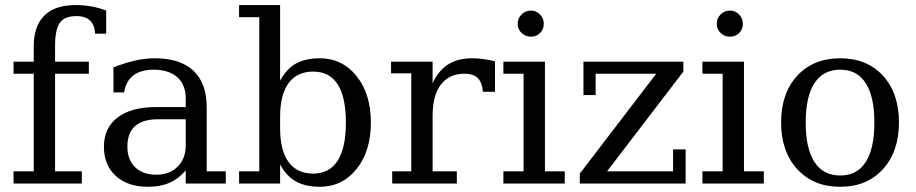

<svg xmlns="http://www.w3.org/2000/svg" viewBox="-20 -714 3563 747"><path d="M393.1 -583H350.1Q348.6 -615.7 330.8 -633.5Q313 -651.4 277.3 -651.4Q231.4 -651.4 212.9 -625.7Q194.3 -600.1 194.3 -535.6V-474.1H325.7V-427.2H194.3V-47.4H298.3V0H32.7V-47.4H111.3V-427.2H32.7V-474.1H111.3V-534.2Q111.3 -612.8 152.8 -653.6Q194.3 -694.3 274.4 -694.3Q304.2 -694.3 334.2 -689.2Q364.3 -684.1 393.1 -672.9Z M702.6 -148.4V-250H595.7Q535.6 -250 505.6 -223.6Q475.6 -197.3 475.6 -143.1Q475.6 -92.8 505.6 -63.5Q535.6 -34.2 588.4 -34.2Q639.6 -34.2 671.1 -65.7Q702.6 -97.2 702.6 -148.4ZM784.2 -295.9V-47.4H858.4V0H702.6V-51.3Q675.3 -18.6 639.6 -2.9Q604 12.7 555.7 12.7Q477.1 12.7 430.7 -29.3Q384.3 -71.3 384.3 -143.1Q384.3 -215.8 437 -256.6Q489.7 -297.4 586.9 -297.4H702.6V-330.1Q702.6 -384.3 669.7 -413.6Q636.7 -442.9 577.1 -442.9Q528.3 -442.9 499 -420.7Q469.7 -398.4 462.9 -354.5H421.4V-451.7Q463.9 -468.8 503.9 -478Q543.9 -487.3 582.5 -487.3Q681.2 -487.3 732.7 -438.7Q784.2 -390.1 784.2 -295.9Z M988.8 -47.4V-647H910.2V-694.3H1069.8V-399.9Q1094.2 -445.8 1131.3 -466.6Q1168.5 -487.3 1224.1 -487.3Q1311.5 -487.3 1367.2 -418Q1422.9 -348.6 1422.9 -237.3Q1422.9 -125.5 1367.2 -56.4Q1311.5 12.7 1224.1 12.7Q1168.5 12.7 1131.3 -8.1Q1094.2 -28.8 1069.8 -74.2V0H910.2V-47.4ZM1069.8 -214.4Q1069.8 -128.4 1102.8 -83.5Q1135.7 -38.6 1198.7 -38.6Q1261.2 -38.6 1293.5 -88.6Q1325.7 -138.7 1325.7 -237.3Q1325.7 -336.9 1293.5 -386.2Q1261.2 -435.5 1198.7 -435.5Q1135.7 -435.5 1102.8 -390.6Q1069.8 -345.7 1069.8 -259.8Z M1905.8 -475.6V-356.9H1858.9Q1856 -393.1 1838.9 -410.2Q1821.8 -427.2 1787.1 -427.2Q1727.5 -427.2 1695.3 -385Q1663.1 -342.8 1663.1 -264.2V-47.4H1757.3V0H1505.9V-47.4H1580.1V-428.7H1501.5V-474.1H1663.1V-390.1Q1686 -439.9 1723.9 -463.6Q1761.7 -487.3 1817.4 -487.3Q1837.4 -487.3 1859.6 -484.4Q1881.8 -481.4 1905.8 -475.6Z M1994.1 -621.6Q1994.1 -643.1 2009.3 -658Q2024.4 -672.9 2045.9 -672.9Q2065.9 -672.9 2080.8 -658Q2095.7 -643.1 2095.7 -621.6Q2095.7 -600.1 2081.5 -585.7Q2067.4 -571.3 2045.9 -571.3Q2024.4 -571.3 2009.3 -585.7Q1994.1 -600.1 1994.1 -621.6ZM2100.1 -47.4H2177.2V0H1938.5V-47.4H2017.1V-427.2H1938.5V-474.1H2100.1Z M2235.8 0V-38.6L2533.2 -427.2H2297.4V-344.2H2250V-474.1H2638.7V-435.5L2341.8 -47.4H2598.6V-132.8H2647.5V0Z M2768.6 -621.6Q2768.6 -643.1 2783.7 -658Q2798.8 -672.9 2820.3 -672.9Q2840.3 -672.9 2855.2 -658Q2870.1 -643.1 2870.1 -621.6Q2870.1 -600.1 2856 -585.7Q2841.8 -571.3 2820.3 -571.3Q2798.8 -571.3 2783.7 -585.7Q2768.6 -600.1 2768.6 -621.6ZM2874.5 -47.4H2951.7V0H2712.9V-47.4H2791.5V-427.2H2712.9V-474.1H2874.5Z M3249 -31.2Q3314.5 -31.2 3348.1 -83.5Q3381.8 -135.7 3381.8 -237.3Q3381.8 -338.4 3348.1 -390.6Q3314.5 -442.9 3249 -442.9Q3183.1 -442.9 3148.9 -390.6Q3114.7 -338.4 3114.7 -237.3Q3114.7 -135.7 3148.9 -83.5Q3183.1 -31.2 3249 -31.2ZM3249 12.7Q3144.5 12.7 3081.8 -55.9Q3019 -124.5 3019 -237.3Q3019 -351.6 3081.8 -419.4Q3144.5 -487.3 3249 -487.3Q3353 -487.3 3415.3 -419.4Q3477.5 -351.6 3477.5 -237.3Q3477.5 -124.5 3415.3 -55.9Q3353 12.7 3249 12.7Z"/></svg>

Font: KhunPaOh
Style: Regular
Weight: 400
Designer: Khon Soe Zaw Thu
Version: Version 1.00 July 11, 2016, initial release